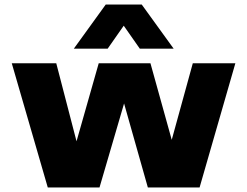

<svg xmlns="http://www.w3.org/2000/svg" viewBox="-20 -828 1092 848"><path d="M191 0 32 -548.5H228.5L318 -204L416 -548.5H644.5L738.5 -210.5L831.5 -548.5H1019.5L861.5 0H633L528 -371L419.5 0ZM306 -613 447 -808H606L747 -613H597.5L526.5 -714.5L455.5 -613Z"/></svg>

Font: Encode Sans Exp XBd
Style: Regular
Weight: 800
Width: 7
Designer: Multiple Designers
Foundry: Impallari Type
Version: Version 3.002; ttfautohint (v1.8.3) -l 8 -r 50 -G 200 -x 14 